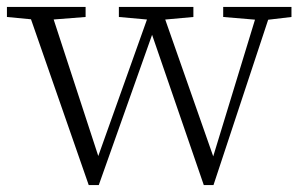

<svg xmlns="http://www.w3.org/2000/svg" viewBox="-24 -528 867 554"><path d="M232 6 53 -508H119L269 -49H249L255 -65L413 -508H440L601 -49H583L587 -63L723 -508H762L592 6H564L404 -459H427L421 -445L261 6ZM-4 -479V-508H223V-479L108 -470H90ZM319 -479V-508H534V-479L435 -470H419ZM620 -479V-508H817V-479L741 -470H727Z"/></svg>

Font: Early Summer Mincho VF
Style: Regular
Weight: 250
Designer: GuiWonder
Version: Version 1.002